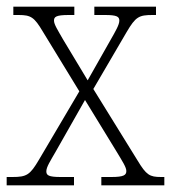

<svg xmlns="http://www.w3.org/2000/svg" viewBox="-21 -556 513 576"><path d="M-1 0H201V-25H161C125 -25 118 -30 118 -42C118 -55 130 -73 146 -101L234 -256L327 -104C347 -71 358 -54 358 -43C358 -31 351 -25 313 -25H283V0H472V-25H462C428 -25 418 -31 392 -74L259 -289L359 -460C386 -506 396 -511 437 -511H447V-536H262V-511H294C330 -511 337 -506 337 -494C337 -482 326 -463 310 -435L242 -315L168 -438C152 -466 141 -483 141 -494C141 -505 146 -511 185 -511H202V-536H19V-511H35C72 -511 82 -504 107 -462L217 -282L96 -77C69 -31 59 -25 16 -25H-1Z"/></svg>

Font: Noto Serif Myanmar SemiCondensed ExtraLight
Style: Regular
Weight: 200
Width: 4
Designer: Ben Mitchell and the Monotype Design Team
Foundry: Monotype Imaging Inc.
Version: Version 2.106